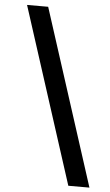

<svg xmlns="http://www.w3.org/2000/svg" viewBox="-60 -779 556 969"><g transform="rotate(5 218.5 -294.5)"><path d="M324 151 37 -740H144L431 151Z"/></g></svg>

Font: IBM Plex Sans Arabic SmBld
Style: Regular
Weight: 600
Designer: Mike Abbink, Paul van der Laan, Pieter van Rosmalen, Wael Morcos, Khajak Apelian
Foundry: Bold Monday
Version: Version 1.005